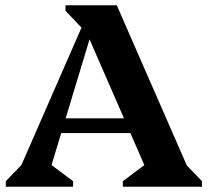

<svg xmlns="http://www.w3.org/2000/svg" viewBox="-20 -710 790 730"><path d="M2 0V-21L81 -103L31 -13L327 -690H424L720 -13L669 -103L748 -21V0H447V-21L555 -102L559 -13L298 -612H336L155 -13L150 -102L258 -21V0ZM173 -204V-260H545V-204ZM305 -589 229 -669V-690H349Z"/></svg>

Font: Platypi Light SemiBold
Style: Regular
Weight: 600
Version: Version 1.200